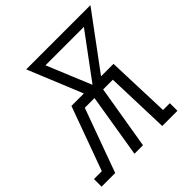

<svg xmlns="http://www.w3.org/2000/svg" viewBox="-233 -885 1036 1036"><g transform="rotate(-45 285.0 -367.5)"><path d="M-40 0V-58H20L153 -423H248L152 -657L120 -735H610L379 -423H474L487 -58H539V0H423L411 -365H337L276 0H211L271 -365H197L64 0ZM314 -423 502 -677H209Z"/></g></svg>

Font: Iosevka Curly Slab LtExObl
Style: Regular
Weight: 300
Width: 7
Italic angle: -9°
Monospace: yes
Designer: Belleve Invis
Foundry: Belleve Invis
Version: Version 11.1.0; ttfautohint (v1.8.3)